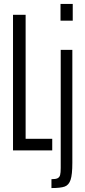

<svg xmlns="http://www.w3.org/2000/svg" viewBox="-20 -763 430 974"><path d="M46 0V-688H110V-59H245V0ZM287 -658V-743H349V-658ZM288 89V-510H347V63Q347 123 338 149.5Q329 176 308 183.5Q287 191 241 191V146Q263 146 272.5 141Q282 136 285 124.5Q288 113 288 89Z"/></svg>

Font: Saira Ultra Condensed
Style: Regular
Weight: 400
Width: 1
Designer: Hector Gatti with collaboration of the Omnibus-Type team
Foundry: Omnibus-Type
Version: Version 1.001; ttfautohint (v1.8)